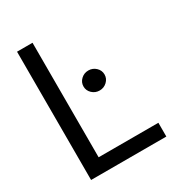

<svg xmlns="http://www.w3.org/2000/svg" viewBox="-175 -836 866 943"><g transform="rotate(-30 258.0 -364.0)"><path d="M64.5 0V-727.5H152.3V-78.1H491.2V0ZM321.3 -359.4Q296.9 -359.4 279.3 -376Q261.7 -392.6 261.7 -416Q261.7 -439.5 279.3 -456.1Q296.9 -472.7 321.3 -472.7Q345.7 -472.7 363.3 -456.1Q380.9 -439.5 380.9 -416Q380.9 -392.6 363.3 -376Q345.7 -359.4 321.3 -359.4Z"/></g></svg>

Font: Inter Tight
Style: Regular
Weight: 400
Designer: Rasmus Andersson
Foundry: rsms
Version: Version 3.002